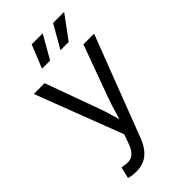

<svg xmlns="http://www.w3.org/2000/svg" viewBox="-288 -836 1125 1125"><g transform="rotate(-45 275.0 -273.5)"><path d="M67.4 198.7 84.5 127.9 101.6 129.9Q127 135.7 147.5 131.8Q168 127.9 184.3 109.9Q200.7 91.8 213.4 56.2L232.9 2L25.4 -540H114.7L232.4 -216.8Q250 -169.4 262.9 -122.8Q275.9 -76.2 289.6 -31.7H261.2Q274.9 -76.2 288.1 -123Q301.3 -169.9 318.4 -216.8L436.5 -540H524.9L284.7 85.9Q269 127 246.6 154.1Q224.1 181.2 194.8 194.1Q165.5 207 128.9 207Q107.9 207 92 204.3Q76.2 201.7 67.4 198.7ZM231.4 -610.8H164.1L222.2 -754.4H313.5ZM385.3 -610.8H317.4L399.4 -754.4H491.2Z"/></g></svg>

Font: V-Inter
Style: Regular-375
Weight: 375
Designer: Rasmus Andersson
Foundry: rsms
Version: Version 4.000;git-4146feb